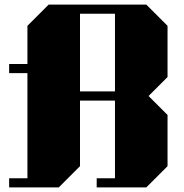

<svg xmlns="http://www.w3.org/2000/svg" viewBox="-20 -820 803 840"><path d="M20 -40H100V-500H20V-540H100V-707L193 -800H620L713 -707V-483L630 -400L713 -317V-93L620 0H403V-40H483V-380H330V-93L237 0H20ZM483 -420V-760H330V-420Z"/></svg>

Font: Kumar One
Style: Regular
Weight: 400
Designer: Parimal Parmar
Foundry: Indian Type Foundry
Version: Version 1.001;PS 1.001;hotconv 1.0.88;makeotf.lib2.5.647800